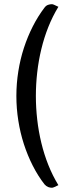

<svg xmlns="http://www.w3.org/2000/svg" viewBox="-20 -780 327 904"><path d="M57.1 -328.1Q57.1 -386.7 66.2 -443.8Q75.2 -501 92.5 -554.2Q109.9 -607.4 134.3 -655.5Q158.7 -703.6 189.5 -744.1Q196.8 -753.9 206.3 -757.1Q215.8 -760.3 224.6 -760.3Q227.5 -760.3 233.9 -757.8L254.9 -748Q227.5 -703.1 207.5 -652.8Q187.5 -602.5 174.6 -548.8Q161.6 -495.1 155.3 -439.5Q148.9 -383.8 148.9 -328.1Q148.9 -272.5 155.3 -216.8Q161.6 -161.1 174.6 -107.4Q187.5 -53.7 207.5 -3.4Q227.5 46.9 254.9 91.8L233.9 101.6Q227.5 104 224.6 104Q215.8 104 206.8 100.6Q197.8 97.2 189.5 87.9Q158.7 48.3 134.3 0.2Q109.9 -47.9 92.5 -101.3Q75.2 -154.8 66.2 -212.2Q57.1 -269.5 57.1 -328.1Z"/></svg>

Font: Tienne
Style: Regular
Weight: 400
Designer: vernon adams
Foundry: vernon adams
Version: Version 1.001